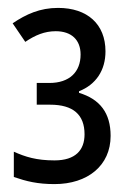

<svg xmlns="http://www.w3.org/2000/svg" viewBox="-20 -878 317 486"><path d="M118 -412C202 -412 260 -459 260 -534C260 -592 233 -627 180 -643V-647C223 -664 247 -700 247 -748C247 -817 201 -858 127 -858C81 -858 46 -842 12 -819L44 -772C69 -789 93 -799 121 -799C161 -799 184 -777 184 -740C184 -696 156 -668 105 -668H73V-613H107C165 -613 194 -588 194 -538C194 -498 171 -472 118 -472C72 -472 44 -481 15 -494V-430C47 -419 75 -412 118 -412Z"/></svg>

Font: Noto Sans Tamil UI ExtraCondensed
Style: Regular
Weight: 400
Width: 2
Designer: Jelle Bosma - Monotype Design Team
Foundry: Monotype Imaging Inc.
Version: Version 2.004